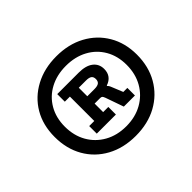

<svg xmlns="http://www.w3.org/2000/svg" viewBox="-108 -963 788 788"><g transform="rotate(-45 286.0 -569.0)"><path d="M286 -799.5Q356.5 -799.5 410.2 -770.5Q464 -741.5 494.5 -689.8Q525 -638 525 -570.5Q525 -501.5 494.8 -449Q464.5 -396.5 410.8 -367Q357 -337.5 286 -337.5Q215 -337.5 161 -367Q107 -396.5 77 -449Q47 -501.5 47 -570Q47 -638.5 77.2 -690Q107.5 -741.5 161.8 -770.5Q216 -799.5 286 -799.5ZM286 -393Q339 -393 379.5 -415.8Q420 -438.5 442.8 -478.5Q465.5 -518.5 465.5 -570.5Q465.5 -622 442.8 -661.2Q420 -700.5 379.5 -722.2Q339 -744 286 -744Q233 -744 192.5 -722.2Q152 -700.5 129.2 -661.2Q106.5 -622 106.5 -570.5Q106.5 -518.5 129.2 -478.5Q152 -438.5 192.5 -415.8Q233 -393 286 -393ZM265.5 -687H303.5Q344.5 -687 366.5 -670Q388.5 -653 388.5 -623.5Q388.5 -602.5 378 -588.5Q367.5 -574.5 347.5 -568V-563L303 -551H238V-593.5H301Q319.5 -593.5 327.2 -599.5Q335 -605.5 335 -618.5Q335 -631.5 327.2 -637.2Q319.5 -643 302 -643H265.5ZM377 -501.5H400.5V-457.5H336L308 -537Q304.5 -546 301.5 -548.5Q298.5 -551 291.5 -551H281L317.5 -576Q335.5 -574 343.8 -568.5Q352 -563 356 -553ZM260 -501.5H290V-457.5H179V-501.5H208.5V-643H179V-687H282V-643H260Z"/></g></svg>

Font: Hepta Slab SemiBold
Style: Regular
Weight: 600
Designer: Michael LaGattuta
Foundry: Michael LaGattuta
Version: Version 1.102